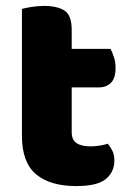

<svg xmlns="http://www.w3.org/2000/svg" viewBox="-20 -613 440 648"><path d="M222 -167Q222 -141 238.5 -130Q255 -119 285 -119Q300 -119 316 -121.5Q332 -124 344 -128Q353 -117 359.5 -103.5Q366 -90 366 -71Q366 -33 337.5 -9Q309 15 237 15Q149 15 101.5 -25Q54 -65 54 -155V-583Q65 -586 85.5 -589.5Q106 -593 129 -593Q173 -593 197.5 -577.5Q222 -562 222 -512V-448H353Q359 -437 364.5 -420.5Q370 -404 370 -384Q370 -349 354.5 -333.5Q339 -318 313 -318H222Z"/></svg>

Font: Baloo
Style: Regular
Weight: 400
Designer: Sarang Kulkarni and Ek Type
Foundry: Ek Type
Version: Version 1.443;PS 1.000;hotconv 16.6.51;makeotf.lib2.5.65220;